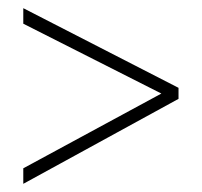

<svg xmlns="http://www.w3.org/2000/svg" viewBox="-20 -591 495 470"><path d="M37 -179V-141L417 -349V-376L37 -571V-533L375 -362Z"/></svg>

Font: Noto Sans Georgian Condensed ExtraLight
Style: Regular
Weight: 200
Width: 3
Designer: Monotype Design Team, Akaki Razmadze
Foundry: Google LLC
Version: Version 2.005